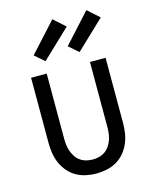

<svg xmlns="http://www.w3.org/2000/svg" viewBox="-116 -842 732 926"><g transform="rotate(-15 250.0 -379.0)"><path d="M250 8Q224 8 198 2.5Q172 -3 149.5 -16Q127 -29 110 -49Q93 -69 82.5 -93Q72 -117 68 -143Q64 -169 64 -195V-520H142V-195Q142 -179 144 -162.5Q146 -146 151.5 -131Q157 -116 166 -102.5Q175 -89 188.5 -79.5Q202 -70 218 -66Q234 -62 250 -62Q266 -62 282 -66Q298 -70 311.5 -79.5Q325 -89 334 -102.5Q343 -116 348.5 -131Q354 -146 356 -162.5Q358 -179 358 -195V-520H436V-195Q436 -169 432 -143Q428 -117 417.5 -93Q407 -69 390 -49Q373 -29 350.5 -16Q328 -3 302 2.5Q276 8 250 8ZM322 -579 274 -621 406 -766 464 -714ZM152 -579 104 -621 236 -766 294 -714Z"/></g></svg>

Font: Iosevka Term SS14
Style: Regular
Weight: 400
Monospace: yes
Designer: Belleve Invis
Foundry: Belleve Invis
Version: Version 24.1.1; ttfautohint (v1.8.4)